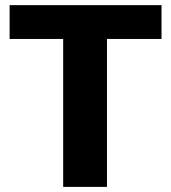

<svg xmlns="http://www.w3.org/2000/svg" viewBox="-20 -731 670 751"><path d="M611.8 -578.6H398.4V0H227.1V-578.6H17.6V-710.9H611.8Z"/></svg>

Font: Vazir Black
Style: Black
Weight: 900
Designer: Saber Rastikerdar
Foundry: Saber Rastikerdar
Version: Version 30.0.0